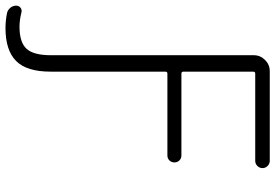

<svg xmlns="http://www.w3.org/2000/svg" viewBox="-275 -623 998 696"><g transform="rotate(90 224.0 -275.0)"><path d="M76.2 39.1V-696.3Q76.2 -719.7 93.3 -736.8Q110.4 -753.9 133.8 -753.9H459Q469.7 -753.9 477.5 -746.1Q485.4 -738.3 485.4 -727.5Q485.4 -716.8 477.5 -709Q469.7 -701.2 459 -701.2H142.6Q135.7 -701.2 135.7 -693.4V-441.4Q135.7 -433.6 142.6 -433.6H439.5Q450.2 -433.6 457.5 -426.3Q464.8 -418.9 464.8 -408.2Q464.8 -397.5 457.5 -390.1Q450.2 -382.8 439.5 -382.8H142.6Q135.7 -382.8 135.7 -375V41Q135.7 127 97.2 165.5Q58.6 204.1 -22.5 204.1Q-49.8 204.1 -78.1 198.2Q-88.9 195.3 -96.2 186Q-103.5 176.8 -103.5 165Q-103.5 155.3 -95.7 149.4Q-87.9 143.6 -78.1 146.5Q-50.8 153.3 -27.3 153.3Q29.3 153.3 52.7 127.9Q76.2 102.5 76.2 39.1Z"/></g></svg>

Font: Gen Jyuu Gothic Light
Style: Regular
Weight: 200
Designer: [Source Han Sans]
Ryoko NISHIZUKA  (kana & ideographs); Paul D. Hunt (Latin, Greek & Cyrillic); Wenlong ZHANG  (bopomofo
Version: Version 1.002.20150607